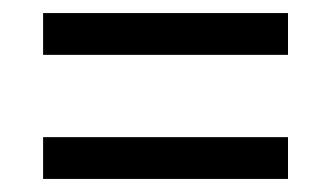

<svg xmlns="http://www.w3.org/2000/svg" viewBox="-20 -504 506 294"><path d="M46 -420H421V-484H46ZM46 -230H421V-294H46Z"/></svg>

Font: Noto Serif Devanagari Condensed SemiBold
Style: Regular
Weight: 600
Width: 3
Designer: Universal Thirst, Indian Type Foundry and the Monotype Design Team
Foundry: Monotype Imaging Inc.
Version: Version 2.004